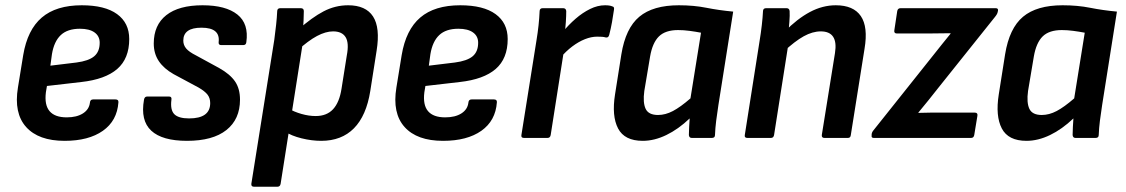

<svg xmlns="http://www.w3.org/2000/svg" viewBox="-20 -523 4268 728"><path d="M225 11Q126 11 79 -41.5Q32 -94 48 -191L68 -314Q84 -410 138.5 -456.5Q193 -503 290 -503Q378 -503 424 -469.5Q470 -436 470 -375Q470 -301 424.5 -261.5Q379 -222 288 -212L158 -197L154 -173Q148 -125 168 -101.5Q188 -78 233 -78Q271 -78 294.5 -93Q318 -108 321 -134Q322 -146 333 -146H418Q430 -146 429 -135Q424 -65 370 -27Q316 11 225 11ZM171 -274 270 -286Q316 -292 337 -309.5Q358 -327 358 -361Q358 -386 338.5 -400Q319 -414 283 -414Q236 -414 210.5 -390Q185 -366 177 -318Z M689 11Q595 11 553.5 -27.5Q512 -66 526 -145Q528 -157 538 -157H621Q632 -157 630 -145Q625 -106 641 -90Q657 -74 697 -74Q777 -74 777 -132Q777 -151 767 -164Q757 -177 733 -191L638 -242Q601 -263 582 -291.5Q563 -320 563 -358Q563 -428 610.5 -465.5Q658 -503 748 -503Q836 -503 880 -468Q924 -433 914 -363Q913 -352 902 -352H819Q808 -352 809 -363Q816 -418 744 -418Q675 -418 675 -369Q675 -352 686 -339Q697 -326 723 -313L811 -265Q852 -242 871 -214.5Q890 -187 890 -145Q890 -71 838.5 -30Q787 11 689 11Z M1198 11Q1162 11 1123.5 1.5Q1085 -8 1061 -24L1073 -112Q1095 -99 1123 -91Q1151 -83 1177 -83Q1219 -83 1243 -109Q1267 -135 1275 -187L1295 -313Q1304 -360 1290.5 -382Q1277 -404 1243 -404Q1215 -404 1182 -386.5Q1149 -369 1106 -330L1110 -410Q1163 -457 1207 -480Q1251 -503 1300 -503Q1367 -503 1394.5 -460.5Q1422 -418 1408 -331L1384 -178Q1369 -84 1322 -36.5Q1275 11 1198 11ZM943 185Q932 185 933 174L1020 -372Q1024 -402 1027 -429.5Q1030 -457 1031 -480Q1031 -492 1043 -492H1120Q1132 -492 1132 -481Q1132 -467 1131 -445Q1130 -423 1128 -407V-360L1044 174Q1042 185 1032 185Z M1660 11Q1561 11 1514 -41.5Q1467 -94 1483 -191L1503 -314Q1519 -410 1573.5 -456.5Q1628 -503 1725 -503Q1813 -503 1859 -469.5Q1905 -436 1905 -375Q1905 -301 1859.5 -261.5Q1814 -222 1723 -212L1593 -197L1589 -173Q1583 -125 1603 -101.5Q1623 -78 1668 -78Q1706 -78 1729.5 -93Q1753 -108 1756 -134Q1757 -146 1768 -146H1853Q1865 -146 1864 -135Q1859 -65 1805 -27Q1751 11 1660 11ZM1606 -274 1705 -286Q1751 -292 1772 -309.5Q1793 -327 1793 -361Q1793 -386 1773.5 -400Q1754 -414 1718 -414Q1671 -414 1645.5 -390Q1620 -366 1612 -318Z M1967 0Q1955 0 1957 -11L2014 -369Q2019 -399 2022 -427Q2025 -455 2026 -480Q2026 -492 2038 -492H2115Q2126 -492 2127 -481Q2127 -463 2125.5 -440Q2124 -417 2121 -397V-349L2068 -11Q2066 0 2056 0ZM2104 -303 2113 -401Q2136 -429 2162.5 -452Q2189 -475 2217.5 -489Q2246 -503 2274 -503Q2292 -503 2301 -499Q2306 -498 2307.5 -495Q2309 -492 2308 -486Q2305 -464 2300.5 -439Q2296 -414 2290 -391Q2287 -379 2277 -381Q2270 -383 2262.5 -383.5Q2255 -384 2244 -384Q2222 -384 2198 -374.5Q2174 -365 2150 -347Q2126 -329 2104 -303Z M2417 11Q2348 11 2323.5 -36Q2299 -83 2312 -165L2336 -317Q2352 -416 2404 -459.5Q2456 -503 2554 -503Q2611 -503 2658.5 -493.5Q2706 -484 2760 -479L2704 -125Q2699 -93 2695.5 -65Q2692 -37 2691 -11Q2691 0 2679 0H2603Q2593 0 2592 -11Q2592 -25 2593 -41.5Q2594 -58 2595 -74Q2552 -33 2506.5 -11Q2461 11 2417 11ZM2475 -87Q2503 -87 2531.5 -102Q2560 -117 2598 -150L2638 -399Q2617 -403 2594.5 -406Q2572 -409 2551 -409Q2503 -409 2478.5 -385Q2454 -361 2445 -309L2423 -178Q2417 -134 2428 -110.5Q2439 -87 2475 -87Z M3106 0Q3095 0 3096 -11L3146 -322Q3159 -404 3092 -404Q3061 -404 3027.5 -385.5Q2994 -367 2950 -326L2955 -403Q3003 -452 3051 -477.5Q3099 -503 3149 -503Q3216 -503 3244 -462Q3272 -421 3258 -338L3206 -11Q3205 0 3195 0ZM2814 0Q2802 0 2804 -11L2860 -367Q2865 -397 2868.5 -427.5Q2872 -458 2873 -480Q2873 -492 2885 -492H2962Q2973 -492 2974 -481Q2975 -465 2973 -439.5Q2971 -414 2969 -394L2970 -361L2915 -11Q2913 0 2903 0Z M3293 0Q3283 0 3285 -10V-14Q3286 -22 3292 -29L3519 -314Q3535 -335 3552 -355.5Q3569 -376 3584 -395V-397Q3562 -397 3539.5 -396.5Q3517 -396 3495 -396H3381Q3369 -396 3371 -408L3382 -481Q3384 -492 3395 -492H3755Q3766 -492 3764 -482L3763 -478Q3762 -470 3752 -458L3537 -189Q3519 -166 3500.5 -143Q3482 -120 3462 -96V-95Q3488 -96 3509.5 -96Q3531 -96 3555 -96H3676Q3688 -96 3686 -84L3674 -11Q3672 0 3662 0Z M3872 11Q3803 11 3778.5 -36Q3754 -83 3767 -165L3791 -317Q3807 -416 3859 -459.5Q3911 -503 4009 -503Q4066 -503 4113.5 -493.5Q4161 -484 4215 -479L4159 -125Q4154 -93 4150.5 -65Q4147 -37 4146 -11Q4146 0 4134 0H4058Q4048 0 4047 -11Q4047 -25 4048 -41.5Q4049 -58 4050 -74Q4007 -33 3961.5 -11Q3916 11 3872 11ZM3930 -87Q3958 -87 3986.5 -102Q4015 -117 4053 -150L4093 -399Q4072 -403 4049.5 -406Q4027 -409 4006 -409Q3958 -409 3933.5 -385Q3909 -361 3900 -309L3878 -178Q3872 -134 3883 -110.5Q3894 -87 3930 -87Z"/></svg>

Font: Sofia Sans Semi Condensed
Style: Bold Italic
Weight: 700
Italic angle: -9°
Version: Version 4.100